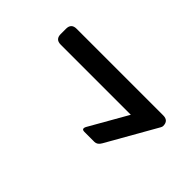

<svg xmlns="http://www.w3.org/2000/svg" viewBox="-20 -608 626 626"><g transform="rotate(45 293.0 -295.0)"><path d="M93.3 -405.3H492.7Q517.1 -405.3 517.1 -380.9Q517.1 -377 514.6 -372.6L416.5 -200.2Q408.2 -185.5 395 -185.5H349.1Q338.9 -185.5 338.9 -191.9Q338.9 -195.8 341.3 -200.2L416.5 -332H93.3Q68.8 -332 68.8 -356.4V-380.9Q68.8 -405.3 93.3 -405.3Z"/></g></svg>

Font: Simply Mono
Style: Book
Weight: 400
Designer: Wojciech Kalinowski "wmk69" (wmk69@o2.pl)
Foundry: Wojciech Kalinowski "wmk69" (wmk69@o2.pl)
Version: Version 1.0.0